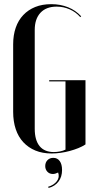

<svg xmlns="http://www.w3.org/2000/svg" viewBox="-20 -728 470 922"><path d="M43.2 -515V-190.8Q43.2 -144.8 55.6 -107.8Q68 -70.8 92.1 -44.9Q116.2 -19 150.2 -5Q184.2 9 227.8 9Q248.8 9 271.1 5.9Q293.5 2.8 315.2 -3.1Q337 -9 356.5 -16.9Q376 -24.8 390.5 -34.5V-343H216.2V-337H294.5V-9.5Q283.2 -3.8 268.1 -0.8Q253 2.2 238.5 2.2Q193.8 2.2 170.2 -26.2Q146.8 -54.8 146.8 -109.5V-584Q146.8 -637 174.2 -666.6Q201.8 -696.2 252 -696.2Q284.8 -696.2 314.6 -683.1Q344.5 -670 365.5 -645.8L369.8 -649.8Q343.5 -678.5 306.9 -693.2Q270.2 -708 226 -708Q182.5 -708 149 -694.4Q115.5 -680.8 91.8 -655.8Q68 -630.8 55.6 -595.1Q43.2 -559.5 43.2 -515ZM259.2 100.5Q267.2 123.2 253 142Q238.8 160.8 211 169L213.5 174.5Q228.5 170.8 240.6 162.8Q252.8 154.8 261.1 143.6Q269.5 132.5 273.8 118.5Q278 104.5 278 88.5Q278 60.8 266.8 45.4Q255.5 30 236.2 30Q218.8 30 208 41.1Q197.2 52.2 197.2 69.5Q197.2 85.5 207.4 96.5Q217.5 107.5 234 107.5Q240.2 107.5 246.1 105.6Q252 103.8 259.2 100.5Z"/></svg>

Font: Moniqa Black
Style: Regular
Weight: 900
Designer: Rajesh Rajput
Foundry: Rajesh Rajput
Version: Version 1.000